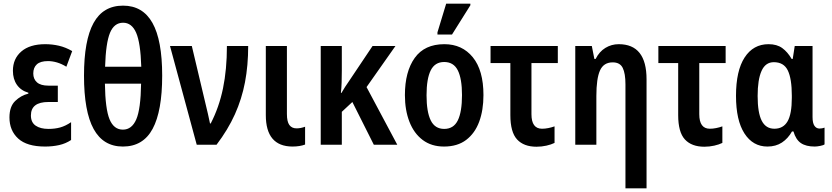

<svg xmlns="http://www.w3.org/2000/svg" viewBox="-20 -796 4575 1056"><path d="M228 10Q128 10 80 -34Q32 -78 32 -150Q32 -210 63.5 -240.5Q95 -271 136 -281V-286Q95 -298 73 -329.5Q51 -361 51 -407Q51 -473 97.5 -513Q144 -553 229 -553Q267 -553 304 -544.5Q341 -536 377 -515L345 -429Q319 -445 293.5 -452.5Q268 -460 244 -460Q202 -460 182.5 -442Q163 -424 163 -392Q163 -361 183.5 -343Q204 -325 246 -325H298V-235H246Q150 -235 150 -161Q150 -123 176 -105Q202 -87 247 -87Q282 -87 311 -95Q340 -103 371 -124V-26Q341 -6 305 2Q269 10 228 10Z M656 10Q548 10 495 -86.5Q442 -183 442 -380Q442 -574 494.5 -669.5Q547 -765 657 -765Q765 -765 818.5 -670Q872 -575 872 -380Q872 -185 819.5 -87.5Q767 10 656 10ZM558 -429H757Q753 -560 729 -615.5Q705 -671 657 -671Q608 -671 585 -615.5Q562 -560 558 -429ZM656 -83Q705 -83 729.5 -139.5Q754 -196 756 -336H557Q559 -197 582.5 -140Q606 -83 656 -83Z M1062 0 915 -543H1035L1110 -227Q1117 -198 1124 -168Q1131 -138 1135 -117H1139Q1185 -206 1206.5 -310Q1228 -414 1228 -543H1345Q1345 -436 1327.5 -344Q1310 -252 1272 -167.5Q1234 -83 1171 0Z M1588 10Q1442 9 1442 -163V-543H1558V-169Q1558 -127 1571.5 -108.5Q1585 -90 1611 -90Q1634 -90 1658 -99V-1Q1629 10 1588 10Z M2155 -543 1996 -317 2165 0H2036L1918 -235L1860 -181V0H1744V-543H1860V-408Q1860 -375 1859 -343.5Q1858 -312 1855 -285H1858Q1879 -321 1899 -349L2029 -543Z M2639 -273Q2639 -190 2615.5 -126.5Q2592 -63 2544 -26.5Q2496 10 2422 10Q2353 10 2305 -26Q2257 -62 2232 -126Q2207 -190 2207 -273Q2207 -402 2261 -477.5Q2315 -553 2424 -553Q2522 -553 2580.5 -481Q2639 -409 2639 -273ZM2326 -272Q2326 -181 2349 -134Q2372 -87 2423 -87Q2475 -87 2498 -134Q2521 -181 2521 -273Q2521 -363 2498 -409Q2475 -455 2423 -455Q2372 -455 2349 -409Q2326 -363 2326 -272ZM2386 -606V-618L2434 -776H2567V-767L2466 -606Z M2931 11Q2861 11 2824 -29Q2787 -69 2787 -163V-449H2678V-543H3048V-449H2903V-168Q2903 -88 2961 -88Q2978 -88 2995.5 -91.5Q3013 -95 3030 -101V-10Q3012 -1 2985.5 5Q2959 11 2931 11Z M3420 240V-332Q3420 -392 3405 -422.5Q3390 -453 3350 -453Q3300 -453 3280 -408.5Q3260 -364 3260 -268V0H3144V-543H3235L3249 -472H3256Q3276 -512 3309.5 -532.5Q3343 -553 3383 -553Q3536 -553 3536 -360V240Z M3854 11Q3784 11 3747 -29Q3710 -69 3710 -163V-449H3601V-543H3971V-449H3826V-168Q3826 -88 3884 -88Q3901 -88 3918.5 -91.5Q3936 -95 3953 -101V-10Q3935 -1 3908.5 5Q3882 11 3854 11Z M4201 10Q4121 10 4074.5 -62Q4028 -134 4028 -269Q4028 -407 4075.5 -480Q4123 -553 4207 -553Q4253 -553 4282.5 -531.5Q4312 -510 4334 -472H4340L4351 -543H4449V-152Q4449 -119 4459.5 -104Q4470 -89 4487 -89Q4502 -89 4515 -94V-2Q4509 3 4491 6.5Q4473 10 4461 10Q4413 10 4385 -9Q4357 -28 4344 -73H4336Q4314 -34 4280.5 -12Q4247 10 4201 10ZM4239 -88Q4288 -88 4311.5 -128.5Q4335 -169 4335 -258V-270Q4335 -363 4313 -408.5Q4291 -454 4236 -454Q4190 -454 4168.5 -406Q4147 -358 4147 -268Q4147 -176 4169.5 -132Q4192 -88 4239 -88Z"/></svg>

Font: Noto Sans Condensed SemiBold
Style: Regular
Weight: 600
Width: 3
Designer: Monotype Design Team
Foundry: Monotype Imaging Inc.
Version: Version 2.013; ttfautohint (v1.8.4.7-5d5b)